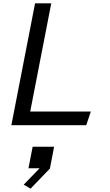

<svg xmlns="http://www.w3.org/2000/svg" viewBox="-20 -750 660 1150"><path d="M48 0H496.5L524 -82H161L287 -730H190ZM122 356 163 380 279 259.5 304 129H175.5L150.5 258H217Z"/></svg>

Font: Monaspace Krypton
Style: Italic
Weight: 400
Italic angle: -11°
Designer: Riley Cran & the Lettermatic Team
Foundry: Lettermatic
Version: Version 1.101 (Monaspace Krypton)